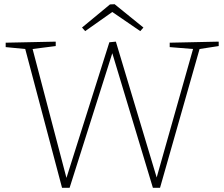

<svg xmlns="http://www.w3.org/2000/svg" viewBox="-20 -891 1066 913"><path d="M787 -688 1020 -693V-672L929 -658L741 2H707L514 -638L311 2H275L100 -658L7 -667V-688L245 -693V-672L135 -658L296 -45L500 -690L531 -693L725 -47L898 -658L787 -667ZM385 -743 370 -760 503 -870 525 -871 662 -760 647 -743 514 -834Z"/></svg>

Font: Bitter ExtraLight
Style: Regular
Weight: 200
Designer: Sol Matas, and Bitter project Authors
Foundry: Sol Matas
Version: Version 2.001